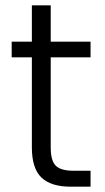

<svg xmlns="http://www.w3.org/2000/svg" viewBox="-20 -703 396 723"><path d="M171 -487V-148Q171 -98 190 -79Q209 -60 257 -60H321V0H246Q172 0 136 -34.5Q100 -69 100 -148V-487H24V-546H100V-683H171V-546H321V-487Z"/></svg>

Font: Poppins-Tabular Light
Style: Regular
Weight: 300
Designer: Ninad Kale (Devanagari), Jonny Pinhorn (Latin)
Foundry: Indian Type Foundry
Version: Version 4.004